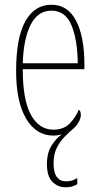

<svg xmlns="http://www.w3.org/2000/svg" viewBox="-20 -562 419 810"><path d="M257 228Q224 228 201 205Q178 182 178 130Q178 82 198.5 50.5Q219 19 241 5Q223 10 205 10Q133 10 90.5 -61Q48 -132 48 -262Q48 -403 87 -472.5Q126 -542 197 -542Q266 -542 301 -474.5Q336 -407 336 -291V-270H76Q76 -140 110.5 -77.5Q145 -15 205 -15Q249 -15 274.5 -41.5Q300 -68 312 -99Q316 -97 318.5 -92Q321 -87 321 -77Q321 -62 311 -45.5Q301 -29 290 -20Q271 -4 251.5 16Q232 36 219 63Q206 90 206 127Q206 167 220 185Q234 203 258 203Q272 203 282.5 200Q293 197 306 189V215Q294 222 283.5 225Q273 228 257 228ZM308 -295Q307 -394 281.5 -455.5Q256 -517 197 -517Q139 -517 109 -457Q79 -397 76 -295Z"/></svg>

Font: Noto Serif Thai ExtraCondensed Thin
Style: Regular
Weight: 100
Width: 2
Designer: Monotype Design Team
Foundry: Monotype Imaging Inc.
Version: Version 2.001; ttfautohint (v1.8.4.7-5d5b)